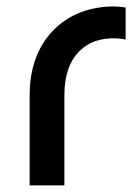

<svg xmlns="http://www.w3.org/2000/svg" viewBox="-20 -563 426 583"><path d="M70 -274V0H175.5V-272.5C175.5 -336 192.5 -393 243.5 -425.5C279.5 -448.5 326.5 -450 361.5 -443V-540C313 -549 236.5 -541 178.5 -501.5C125 -465.5 70 -396.5 70 -274Z"/></svg>

Font: Eudonet SemiBold
Style: Regular
Weight: 600
Designer: Mikhail Sharanda
Foundry: Mikhail Sharanda
Version: Version 4.503;Glyphs 3.1.2 (3151)